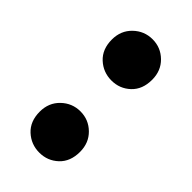

<svg xmlns="http://www.w3.org/2000/svg" viewBox="-161 -517 576 576"><g transform="rotate(45 126.5 -229.5)"><path d="M41 -77Q41 -115 66.5 -139.5Q92 -164 127 -164Q162 -164 187 -139.5Q212 -115 212 -77Q212 -36 187 -12.5Q162 11 127 11Q92 11 66.5 -12.5Q41 -36 41 -77ZM41 -383Q41 -421 66.5 -445.5Q92 -470 127 -470Q162 -470 187 -445.5Q212 -421 212 -383Q212 -342 187 -318.5Q162 -295 127 -295Q92 -295 66.5 -318.5Q41 -342 41 -383Z"/></g></svg>

Font: Ek Mukta ExtraBold
Style: Regular
Weight: 800
Designer: Girish Dalvi and Yashodeep Gholap
Foundry: Ek Type
Version: Version 2.538;PS 1.002;hotconv 16.6.51;makeotf.lib2.5.65220;